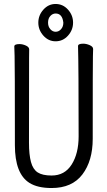

<svg xmlns="http://www.w3.org/2000/svg" viewBox="-20 -929 540 967"><path d="M240 18Q169 18 128 -8Q55 -54 55 -198Q55 -618 53.5 -648Q52 -678 52 -695Q52 -707 78 -707Q94 -707 110.5 -699.5Q127 -692 127 -680Q127 -668 126.5 -639Q126 -610 126 -210Q126 -150 136 -113Q146 -76 170 -60.5Q194 -45 240 -45Q306 -45 341 -100.5Q376 -156 376 -242Q376 -595 373 -697Q373 -709 399 -709Q415 -709 432 -701.5Q449 -694 449 -682Q449 -670 448 -645Q447 -620 447 -230Q447 -119 395 -50.5Q343 18 240 18ZM260 -721Q224 -721 198.5 -749.5Q173 -778 173 -815Q173 -852 198.5 -880.5Q224 -909 260 -909Q297 -909 322.5 -880.5Q348 -852 348 -815Q348 -778 322.5 -749.5Q297 -721 260 -721ZM260 -769Q276 -769 287.5 -782Q299 -795 299 -815Q294 -861 260 -861Q245 -861 233.5 -848.5Q222 -836 222 -815Q222 -795 233.5 -782Q245 -769 260 -769Z"/></svg>

Font: LXGW WenKai Mono TC
Style: Regular
Weight: 400
Designer: LXGW / Fontworks Inc.
Foundry: LXGW / Fontworks Inc.
Version: Version 1.330